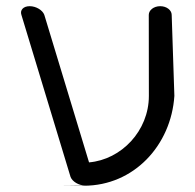

<svg xmlns="http://www.w3.org/2000/svg" viewBox="-20 -600 632 621"><path d="M253.9 -74.1C253.1 -74.1 252.2 -74.1 251.4 -74.1ZM49.2 -552 208.1 -28C213.6 -13 234.5 0 255.4 0C255.4 0 89.9 0.7 251.4 0.7C412.9 0.7 533.5 -130 544 -289.8C544 -289.8 535.2 -552 535.3 -552C535.2 -567 519.1 -580 498.2 -580C477.3 -580 461.2 -567 461.2 -552C461.2 -552 461.5 -408.6 461.5 -289.8C461.5 -176.8 372.5 -83.8 268 -74.8C229.1 -203.2 123.5 -551.9 123.3 -552C117.8 -567 96.9 -580 76 -580C55.1 -580 44.1 -567 49.2 -552Z"/></svg>

Font: Hi.
Style: Regular
Weight: 400
Designer: Mew Too, Robert Jablonski
Foundry: Cannot Into Space Fonts
Version: Version 1.996